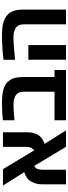

<svg xmlns="http://www.w3.org/2000/svg" viewBox="601 -1282 681 1923"><g transform="rotate(-90 941.5 -320.5)"><path d="M83.5 -346.7Q108.4 -396 178.7 -418.5L44.9 -631.3H208.5L398.4 -316.4Q406.2 -323.7 411.1 -333Q422.4 -343.8 427.2 -359.4Q432.1 -375 432.1 -400.4V-631.3H578.6V-401.4Q578.6 -365.2 574 -339.8Q569.3 -314.5 557.1 -289.6Q545.4 -265.1 521.5 -245.6Q497.6 -226.1 462.4 -214.4L596.7 0H432.6L242.2 -316.9Q232.4 -314 223.6 -305.7Q214.8 -297.4 210 -283.2Q203.1 -263.2 203.1 -227.5V0H56.6V-226.6Q56.6 -265.1 62.3 -292.2Q67.9 -319.3 83.5 -346.7Z M698.7 -115.2H984.4V-419.4Q984.4 -460.4 968.3 -483.9Q952.1 -507.3 918.9 -516.6Q895 -525.9 860.4 -525.9Q833 -525.9 796.9 -523.7Q760.7 -521.5 698.7 -516.1V-630.9Q763.2 -641.1 872.6 -641.1Q918.5 -641.1 952.9 -637Q987.3 -632.8 1015.6 -623.5Q1071.8 -605.5 1095.7 -567.4Q1116.2 -541 1124 -507.8Q1131.8 -474.6 1131.8 -425.3V-115.2H1202.1V0H698.7Z M1597.7 -514.6Q1573.7 -525.9 1532.7 -525.9Q1493.2 -525.9 1439.9 -522.2Q1386.7 -518.6 1304.2 -510.3V-625.5Q1352.1 -632.3 1408.2 -636.2Q1478 -641.1 1546.9 -641.1Q1604 -641.1 1643.8 -634.8Q1683.6 -628.4 1712.4 -614.3Q1742.7 -599.1 1761.7 -579.3Q1780.8 -559.6 1791.5 -530.8Q1800.3 -505.9 1803.7 -480.2Q1807.1 -454.6 1807.1 -419.4V0H1659.2V-419.4Q1659.2 -459 1644 -481.9Q1628.9 -504.9 1597.7 -514.6ZM1304.7 -377H1451.7V0H1304.7Z"/></g></svg>

Font: Viking Open Sans
Style: Bold
Weight: 700
Foundry: Ascender Corporation
Version: Version 2.001